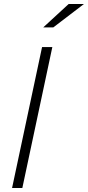

<svg xmlns="http://www.w3.org/2000/svg" viewBox="-20 -934 437 954"><path d="M40 0 189 -700H240L91 0ZM195 -798 321 -914H397L245 -798Z"/></svg>

Font: Red Hat Text
Style: Italic
Weight: 300
Italic angle: -12°
Designer: Pentagram, MCKL
Foundry: Pentagram, MCKL
Version: Version 1.023